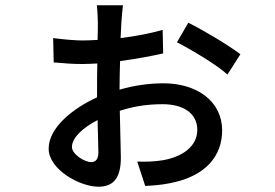

<svg xmlns="http://www.w3.org/2000/svg" viewBox="-20 -650 1040 726"><path d="M325 -37C299 -37 252 -67 252 -94C252 -130 295 -168 349 -196C350 -144 352 -98 352 -73C352 -50 343 -37 325 -37ZM432 -313C432 -345 433 -382 434 -419C501 -428 562 -440 597 -448L595 -537C550 -524 493 -513 436 -506C437 -529 438 -549 439 -565C440 -581 443 -617 445 -630H346C348 -618 350 -582 350 -565C350 -552 350 -528 349 -499C329 -498 310 -497 292 -497C267 -497 228 -500 181 -506L183 -414C228 -410 255 -408 292 -408C310 -408 329 -409 348 -410C347 -376 347 -341 347 -310V-282C257 -241 164 -168 164 -88C164 -9 282 56 352 56C405 56 437 28 437 -54C437 -87 434 -160 433 -231C479 -246 530 -256 595 -256C671 -256 726 -223 726 -159C726 -94 666 -56 595 -44C565 -39 531 -38 499 -39L529 53C551 52 587 50 621 43C760 17 820 -62 820 -157C820 -266 726 -335 598 -335C544 -335 487 -327 432 -311ZM649 -490C699 -465 803 -403 840 -368L889 -445C847 -477 751 -535 692 -564Z"/></svg>

Font: Noto Sans CJK JP Medium
Style: Regular
Weight: 500
Designer: Ryoko NISHIZUKA (kana & ideographs); Paul D. Hunt (Latin, Greek & Cyrillic); Wenlong ZHANG (bopomofo); Sandoll Communica
Foundry: Adobe Systems Incorporated
Version: Version 1.004;PS 1.004;hotconv 1.0.82;makeotf.lib2.5.63406